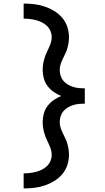

<svg xmlns="http://www.w3.org/2000/svg" viewBox="-20 -865 590 1080"><path d="M113 195V110Q131 110 148.5 108Q166 106 183 101.5Q200 97 216 89Q232 81 244.5 69Q257 57 264 40Q271 23 271 6Q271 -10 266 -25.5Q261 -41 254 -55.5Q247 -70 240.5 -85Q234 -100 229.5 -115Q225 -130 222.5 -146Q220 -162 220 -178Q220 -202 226.5 -226Q233 -250 247.5 -269Q262 -288 282 -302Q302 -316 324 -325Q302 -334 282 -348Q262 -362 247.5 -381Q233 -400 226.5 -424Q220 -448 220 -472Q220 -488 222.5 -504Q225 -520 229.5 -535Q234 -550 240.5 -565Q247 -580 254 -594.5Q261 -609 266 -624.5Q271 -640 271 -656Q271 -673 264 -690Q257 -707 244.5 -719Q232 -731 216 -739Q200 -747 183 -751.5Q166 -756 148.5 -758Q131 -760 113 -760V-845Q143 -845 172.5 -841.5Q202 -838 230.5 -828.5Q259 -819 284.5 -803.5Q310 -788 329.5 -765.5Q349 -743 358.5 -714Q368 -685 368 -656Q368 -640 365.5 -624Q363 -608 358.5 -592.5Q354 -577 347 -562.5Q340 -548 333 -533.5Q326 -519 321 -503.5Q316 -488 316 -472Q316 -455 321 -439Q326 -423 336.5 -410.5Q347 -398 361.5 -389.5Q376 -381 392 -376Q408 -371 424 -369.5Q440 -368 457 -368V-282Q440 -282 424 -280.5Q408 -279 392 -274Q376 -269 361.5 -260.5Q347 -252 336.5 -239.5Q326 -227 321 -211Q316 -195 316 -178Q316 -162 321 -146.5Q326 -131 333 -116.5Q340 -102 347 -87.5Q354 -73 358.5 -57.5Q363 -42 365.5 -26Q368 -10 368 6Q368 35 358.5 64Q349 93 329.5 115.5Q310 138 284.5 153.5Q259 169 230.5 178.5Q202 188 172.5 191.5Q143 195 113 195Z"/></svg>

Font: Lode Dark Term
Style: Bold
Weight: 700
Monospace: yes
Designer: Belleve Invis
Foundry: Belleve Invis
Version: Version 29.2.0